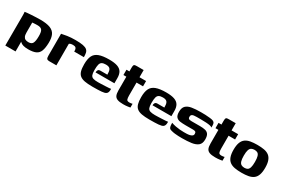

<svg xmlns="http://www.w3.org/2000/svg" viewBox="70 -1425 3594 2451"><g transform="rotate(30 1866.5 -199.0)"><path d="M47 107 48 -323Q48 -347 47.5 -366Q47 -385 45 -389Q53 -391 79 -393.5Q105 -396 139 -398Q173 -400 207.5 -401.5Q242 -403 270 -403Q363 -403 416 -382.5Q469 -362 490.5 -317Q512 -272 510 -198Q508 -123 491 -78.5Q474 -34 433.5 -15.5Q393 3 322 3Q278 3 249 -5.5Q220 -14 203 -31.5Q186 -49 177 -74L198 -83V107ZM280 -77Q327 -77 342.5 -108.5Q358 -140 358 -207Q359 -272 341.5 -297.5Q324 -323 275 -323Q263 -323 249 -322.5Q235 -322 221.5 -321Q208 -320 198 -319V-176Q198 -135 208 -114Q218 -93 236 -85Q254 -77 280 -77Z M738 0H630Q608 0 598 -11Q588 -22 588 -55V-379Q616 -386 669.5 -394Q723 -402 790 -402Q860 -402 900.5 -394Q941 -386 960 -369.5Q979 -353 984.5 -327.5Q990 -302 990 -266H847V-280Q847 -304 838.5 -315Q830 -326 818 -329Q806 -332 793 -332Q773 -332 758.5 -328Q744 -324 738 -316Z M1272 6Q1202 6 1157 -2.5Q1112 -11 1086 -32Q1060 -53 1049 -91Q1038 -129 1038 -190Q1038 -268 1060 -314Q1082 -360 1136.5 -381Q1191 -402 1288 -402Q1364 -402 1409 -386Q1454 -370 1474 -336Q1494 -302 1494 -249V-172H1216Q1216 -193 1225.5 -207.5Q1235 -222 1261 -222H1361L1360 -243Q1360 -284 1343.5 -304.5Q1327 -325 1282 -325Q1245 -325 1224.5 -313.5Q1204 -302 1196.5 -273.5Q1189 -245 1189 -192Q1189 -144 1198.5 -120Q1208 -96 1233 -87.5Q1258 -79 1304 -79Q1321 -79 1350 -80Q1379 -81 1409.5 -82.5Q1440 -84 1463.5 -85.5Q1487 -87 1493 -89V-71Q1493 -57 1488.5 -41.5Q1484 -26 1471 -16Q1453 -2 1404.5 2Q1356 6 1272 6Z M1723 4Q1669 4 1638.5 -7.5Q1608 -19 1596 -45.5Q1584 -72 1584 -119V-321H1541V-399H1584V-450Q1584 -475 1587.5 -487Q1591 -499 1602 -502Q1613 -505 1637 -505H1733Q1733 -501 1733 -495Q1733 -489 1733 -480V-399H1830V-321H1734V-131Q1734 -91 1741.5 -73Q1749 -55 1782 -55Q1791 -55 1805.5 -57Q1820 -59 1826 -61V-6Q1819 -5 1791.5 -0.5Q1764 4 1723 4Z M2112 6Q2042 6 1997 -2.5Q1952 -11 1926 -32Q1900 -53 1889 -91Q1878 -129 1878 -190Q1878 -268 1900 -314Q1922 -360 1976.5 -381Q2031 -402 2128 -402Q2204 -402 2249 -386Q2294 -370 2314 -336Q2334 -302 2334 -249V-172H2056Q2056 -193 2065.5 -207.5Q2075 -222 2101 -222H2201L2200 -243Q2200 -284 2183.5 -304.5Q2167 -325 2122 -325Q2085 -325 2064.5 -313.5Q2044 -302 2036.5 -273.5Q2029 -245 2029 -192Q2029 -144 2038.5 -120Q2048 -96 2073 -87.5Q2098 -79 2144 -79Q2161 -79 2190 -80Q2219 -81 2249.5 -82.5Q2280 -84 2303.5 -85.5Q2327 -87 2333 -89V-71Q2333 -57 2328.5 -41.5Q2324 -26 2311 -16Q2293 -2 2244.5 2Q2196 6 2112 6Z M2590 4Q2566 4 2539 3Q2512 2 2485.5 -1Q2459 -4 2437 -10Q2419 -14 2407.5 -20.5Q2396 -27 2390.5 -45.5Q2385 -64 2385 -104Q2416 -93 2449 -86.5Q2482 -80 2513.5 -77.5Q2545 -75 2572 -75Q2591 -75 2613.5 -75.5Q2636 -76 2657 -80.5Q2678 -85 2692 -95.5Q2706 -106 2706 -125Q2706 -148 2694 -155Q2682 -162 2662 -162H2548Q2502 -162 2466.5 -167Q2431 -172 2410.5 -194.5Q2390 -217 2390 -271Q2390 -330 2419.5 -358.5Q2449 -387 2504 -396Q2559 -405 2636 -405Q2664 -405 2701.5 -404Q2739 -403 2767 -399Q2798 -396 2815.5 -389.5Q2833 -383 2841 -369.5Q2849 -356 2849 -328V-300Q2843 -310 2818.5 -315.5Q2794 -321 2759.5 -323Q2725 -325 2687.5 -325Q2650 -325 2618 -325Q2596 -325 2577.5 -322.5Q2559 -320 2548 -310.5Q2537 -301 2537 -280Q2537 -264 2544 -256.5Q2551 -249 2563 -247Q2575 -245 2590 -245H2717Q2759 -245 2791 -237.5Q2823 -230 2840 -205.5Q2857 -181 2857 -129Q2857 -69 2823 -41Q2789 -13 2729 -4.5Q2669 4 2590 4Z M3080 4Q3026 4 2995.5 -7.5Q2965 -19 2953 -45.5Q2941 -72 2941 -119V-321H2898V-399H2941V-450Q2941 -475 2944.5 -487Q2948 -499 2959 -502Q2970 -505 2994 -505H3090Q3090 -501 3090 -495Q3090 -489 3090 -480V-399H3187V-321H3091V-131Q3091 -91 3098.5 -73Q3106 -55 3139 -55Q3148 -55 3162.5 -57Q3177 -59 3183 -61V-6Q3176 -5 3148.5 -0.5Q3121 4 3080 4Z M3469 6Q3412 6 3368 -2Q3324 -10 3294.5 -32Q3265 -54 3250 -94.5Q3235 -135 3235 -199Q3235 -263 3250 -303.5Q3265 -344 3294.5 -366Q3324 -388 3368 -396Q3412 -404 3469 -404Q3527 -404 3570 -396Q3613 -388 3642 -366Q3671 -344 3686 -303.5Q3701 -263 3701 -199Q3701 -135 3686 -94Q3671 -53 3641.5 -31.5Q3612 -10 3569 -2Q3526 6 3469 6ZM3469 -67Q3497 -67 3514.5 -77.5Q3532 -88 3541 -116.5Q3550 -145 3550 -199Q3550 -253 3541 -281.5Q3532 -310 3514.5 -320.5Q3497 -331 3469 -331Q3443 -331 3424 -320.5Q3405 -310 3395.5 -281.5Q3386 -253 3386 -199Q3386 -145 3395.5 -116.5Q3405 -88 3424 -77.5Q3443 -67 3469 -67Z"/></g></svg>

Font: Genos
Style: Bold
Weight: 700
Designer: Robert E. Leuschke
Foundry: Robert E. Leuschke
Version: Version 1.010